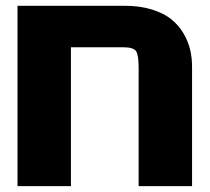

<svg xmlns="http://www.w3.org/2000/svg" viewBox="-20 -636 720 658"><path d="M40 -616.2H407.2Q459.5 -616.2 500.2 -603.5Q541 -590.8 566.4 -570.6Q591.8 -550.3 608.4 -522.2Q625 -494.1 631.6 -466.1Q638.2 -438 638.2 -407.2V2H455.1V-402.8Q455.1 -447.3 446.3 -460.7Q437.5 -474.1 400.9 -474.1H223.1V2H40Z"/></svg>

Font: LT Superior Black
Style: Regular
Weight: 900
Designer: Daniel Lyons
Foundry: LyonsType
Version: Version 2.005